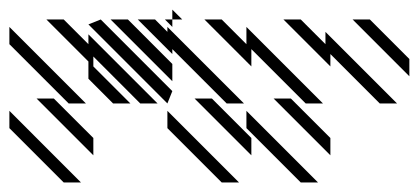

<svg xmlns="http://www.w3.org/2000/svg" viewBox="-25 -713 884 405"><path d="M671.9 -385.4 552.1 -505.2H588.5L671.9 -421.9ZM609.4 -328.1 494.8 -442.7V-479.2L645.8 -328.1ZM505.2 -385.4 385.4 -505.2H421.9L505.2 -421.9ZM442.7 -328.1 328.1 -442.7V-479.2L479.2 -328.1ZM171.9 -385.4 52.1 -505.2H88.5L171.9 -421.9ZM109.4 -328.1 -5.2 -442.7V-479.2L145.8 -328.1ZM838.5 -552.1 718.8 -671.9H755.2L838.5 -588.5ZM671.9 -572.9 572.9 -671.9H609.4L661.5 -619.8V-645.8L812.5 -494.8H776L671.9 -599ZM505.2 -572.9 406.2 -671.9H442.7L494.8 -619.8V-656.2L656.2 -494.8H619.8L505.2 -609.4ZM338.5 -656.2 322.9 -671.9H338.5ZM338.5 -599 265.6 -671.9H302.1L328.1 -645.8V-656.2L489.6 -494.8H453.1L338.5 -609.4ZM338.5 -541.7 208.3 -671.9H244.8L338.5 -578.1ZM328.1 -494.8 161.5 -661.5 187.5 -671.9 338.5 -520.8ZM213.5 -494.8 161.5 -546.9V-583.3L72.9 -671.9H109.4L161.5 -619.8V-640.6L307.3 -494.8H270.8L171.9 -593.8V-572.9L250 -494.8ZM119.8 -494.8 -5.2 -619.8V-656.2L156.2 -494.8ZM338.5 -671.9H359.4L338.5 -692.7Z"/></svg>

Font: 0xA000-Monochrome
Style: Monochrome
Weight: 400
Version: Version 0.1